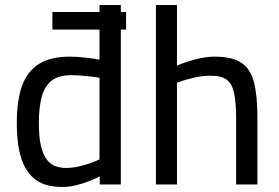

<svg xmlns="http://www.w3.org/2000/svg" viewBox="-20 -736 1112 766"><path d="M189 -618V-688H483V-618ZM229 10Q198 10 171 3.5Q144 -3 121.5 -19.5Q99 -36 82 -65Q65 -94 56 -138.5Q47 -183 47 -246Q47 -335 68 -393.5Q89 -452 135.5 -481Q182 -510 258 -510Q286 -510 321.5 -506Q357 -502 377 -498V-716H462V0H378V-32Q362 -24 337 -14Q312 -4 284 3Q256 10 229 10ZM242 -66Q267 -66 292.5 -71.5Q318 -77 340 -85Q362 -93 377 -100V-426Q365 -428 345 -430.5Q325 -433 303.5 -434.5Q282 -436 264 -436Q215 -436 187 -415Q159 -394 147 -351.5Q135 -309 135 -246Q135 -189 143.5 -153.5Q152 -118 167 -99Q182 -80 201.5 -73Q221 -66 242 -66Z M602 0V-716H686V-474Q712 -486 755 -498Q798 -510 837 -510Q906 -510 943 -485.5Q980 -461 993.5 -407Q1007 -353 1007 -265V0H922V-261Q922 -324 914.5 -362Q907 -400 886 -417Q865 -434 820 -434Q784 -434 746.5 -424.5Q709 -415 686 -406V0Z"/></svg>

Font: Cairo Medium
Style: Regular
Weight: 500
Designer: Mohamed Gaber, Accademia di Belle Arti di Urbino
Foundry: Kief Type Foundry, Accademia di Belle Arti di Urbino
Version: Version 3.117